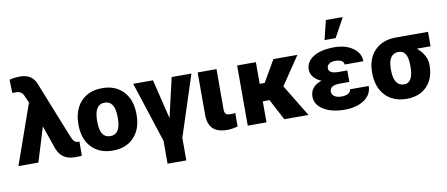

<svg xmlns="http://www.w3.org/2000/svg" viewBox="-84 -1119 3863 1660"><g transform="rotate(-10 1848.0 -289.0)"><path d="M145.5 -760.3Q249 -760.3 284.2 -672.4L482.9 -174.8L491.2 -156.7Q509.8 -117.7 536.1 -117.2H553.2L552.7 6.8Q537.1 9.3 491.7 9.3Q376 9.3 336.4 -94.2L264.6 -301.3L172.4 0H-2.9L182.1 -525.4L153.3 -591.3Q135.3 -632.3 86.9 -632.3L55.2 -630.9L50.8 -748Q92.3 -760.3 145.5 -760.3Z M570.3 -269Q570.3 -348.1 601.1 -409.9Q631.8 -471.7 689.5 -504.9Q747.1 -538.1 824.7 -538.1Q943.4 -538.1 1011.7 -464.6Q1080.1 -391.1 1080.1 -264.6V-258.8Q1080.1 -135.3 1011.5 -62.7Q942.9 9.8 825.7 9.8Q712.9 9.8 644.5 -57.9Q576.2 -125.5 570.8 -241.2ZM734.9 -258.8Q734.9 -185.5 757.8 -151.4Q780.8 -117.2 825.7 -117.2Q913.6 -117.2 915.5 -252.4V-269Q915.5 -411.1 824.7 -411.1Q742.2 -411.1 735.4 -288.6Z M1355.5 -181.2 1435.5 -528.3H1608.9L1437 0H1435.1V203.6H1270.5V0H1269.5L1097.7 -528.3H1271.5Z M1829.1 -528.3 1828.6 -176.8Q1828.6 -147 1839.4 -135.3Q1850.1 -123.5 1881.8 -123.5Q1906.2 -123.5 1922.9 -126.5V-8.8Q1878.4 5.4 1830.1 5.4Q1744.6 5.4 1704.1 -35.2Q1663.6 -75.7 1663.6 -156.2V-528.3Z M2233.4 -184.6H2174.8V0H2010.3V-528.3H2174.8V-338.4H2218.8L2328.6 -528.3H2539.6L2372.6 -281.2L2543.5 0H2331.5Z M2768.6 -164.1Q2768.6 -139.2 2791.3 -123.3Q2814 -107.4 2851.1 -107.4Q2894.5 -107.4 2914.8 -121.8Q2935.1 -136.2 2935.1 -156.2H3099.6Q3099.6 -80.6 3032.7 -35.4Q2965.8 9.8 2862.3 9.8Q2747.1 9.8 2675.8 -34.4Q2604.5 -78.6 2604.5 -149.4Q2604.5 -194.3 2630.6 -225.3Q2656.7 -256.3 2705.6 -272Q2662.6 -289.6 2638.2 -319.1Q2613.8 -348.6 2613.8 -383.8Q2613.8 -455.6 2681.2 -496.6Q2748.5 -537.6 2862.3 -537.6Q2963.4 -537.6 3027.3 -491.9Q3091.3 -446.3 3091.3 -375H2926.8Q2926.8 -398.4 2905.5 -409.4Q2884.3 -420.4 2851.6 -420.4Q2817.9 -420.4 2798.1 -406.2Q2778.3 -392.1 2778.3 -368.7Q2778.3 -320.8 2863.8 -320.8H2940.9V-219.7H2856.9Q2768.6 -219.7 2768.6 -164.1ZM2834 -782.2H2982.4L2890.1 -613.3H2792.5Z M3686 -401.4H3565.4Q3605 -369.6 3627 -329.1Q3648.9 -288.6 3648.9 -249V-238.8Q3648.9 -125.5 3583.5 -57.6Q3518.1 10.3 3405.3 10.3Q3287.6 10.3 3218.3 -62.7Q3148.9 -135.7 3148.9 -262.2V-269Q3148.9 -387.2 3217.8 -457.8Q3286.6 -528.3 3404.3 -528.3Q3404.3 -527.8 3404.8 -527.8V-528.3H3686ZM3313.5 -258.8Q3313.5 -116.7 3405.3 -116.7Q3481.9 -116.7 3484.4 -249.5V-269Q3484.4 -401.4 3404.8 -401.4Q3320.8 -401.4 3314 -287.1Z"/></g></svg>

Font: Roboto Black
Style: Regular
Weight: 900
Designer: Google
Version: Version 2.134; 2016